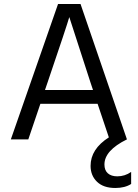

<svg xmlns="http://www.w3.org/2000/svg" viewBox="-20 -694 686 956"><path d="M217 -284 204 -246H443L430 -285L325 -609Q313 -566 217 -284ZM633 222Q602 242 554 242Q495 242 463 211Q431 180 431 132Q431 48 522 -10L466 -177H181L121 0H34L269 -674H381L612 0Q500 55 500 125Q500 154 517 169Q534 184 564 184Q602 184 633 162Z"/></svg>

Font: Hind Madurai
Style: Regular
Weight: 400
Designer: Jyotish Sonowal
Foundry: Indian Type Foundry
Version: Version 1.001;PS 1.0;hotconv 1.0.86;makeotf.lib2.5.63406; tt